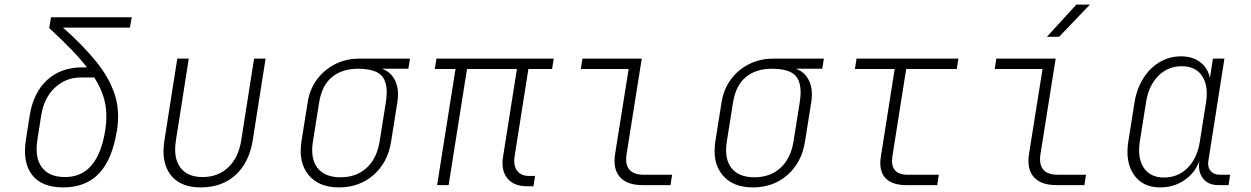

<svg xmlns="http://www.w3.org/2000/svg" viewBox="-20 -805 5440 835"><path d="M255 10Q161 10 119 -45Q77 -100 93 -200L109 -302Q125 -402 185 -457Q245 -512 338 -512H358Q329 -550 288 -592Q247 -634 194 -683L202 -730H553L545 -685H254Q342 -607 398.5 -537Q455 -467 478.5 -395.5Q502 -324 489 -240Q469 -113 411.5 -51.5Q354 10 255 10ZM263 -35Q406 -35 438 -240Q448 -305 436.5 -359Q425 -413 390 -468H331Q266 -468 218.5 -423.5Q171 -379 159 -302L143 -200Q130 -121 161.5 -78Q193 -35 263 -35Z M853 10Q764 10 722 -44.5Q680 -99 695 -194L751 -550H801L745 -194Q733 -119 764 -77Q795 -35 861 -35Q928 -35 972.5 -77Q1017 -119 1029 -194L1085 -550H1135L1079 -194Q1063 -97 1004 -43.5Q945 10 853 10Z M1454 10Q1366 10 1321.5 -44.5Q1277 -99 1291 -190L1318 -360Q1327 -417 1358.5 -459.5Q1390 -502 1437.5 -526Q1485 -550 1543 -550H1763L1756 -506H1641Q1680 -493 1698.5 -454Q1717 -415 1708 -360L1681 -190Q1667 -99 1605 -44.5Q1543 10 1454 10ZM1461 -34Q1530 -34 1574.5 -75Q1619 -116 1631 -190L1658 -360Q1670 -434 1644.5 -470Q1619 -506 1536 -506Q1468 -506 1424 -470Q1380 -434 1368 -360L1341 -190Q1329 -116 1360.5 -75Q1392 -34 1461 -34Z M2272 5Q2214 5 2186 -30Q2158 -65 2168 -125L2228 -505H2011L1931 0H1881L1961 -505H1871L1878 -550H2388L2381 -505H2278L2218 -125Q2212 -86 2228.5 -63Q2245 -40 2279 -40H2307L2300 5Z M2774 0Q2707 0 2676 -35Q2645 -70 2655 -135L2714 -505H2506L2513 -550H2771L2705 -135Q2691 -45 2781 -45H2903L2896 0Z M3254 10Q3166 10 3121.5 -44.5Q3077 -99 3091 -190L3118 -360Q3127 -417 3158.5 -459.5Q3190 -502 3237.5 -526Q3285 -550 3343 -550H3563L3556 -506H3441Q3480 -493 3498.5 -454Q3517 -415 3508 -360L3481 -190Q3467 -99 3405 -44.5Q3343 10 3254 10ZM3261 -34Q3330 -34 3374.5 -75Q3419 -116 3431 -190L3458 -360Q3470 -434 3444.5 -470Q3419 -506 3336 -506Q3268 -506 3224 -470Q3180 -434 3168 -360L3141 -190Q3129 -116 3160.5 -75Q3192 -34 3261 -34Z M3921 0Q3858 0 3829.5 -32Q3801 -64 3811 -125L3871 -505H3698L3705 -550H4148L4141 -505H3921L3861 -125Q3849 -45 3928 -45H4063L4056 0Z M4574 0Q4507 0 4476 -35Q4445 -70 4455 -135L4514 -505H4306L4313 -550H4571L4505 -135Q4491 -45 4581 -45H4703L4696 0ZM4533 -645 4661 -785H4720L4586 -645Z M5025 10Q4949 10 4911 -45.5Q4873 -101 4887 -189L4914 -360Q4924 -420 4952.5 -465Q4981 -510 5023.5 -535Q5066 -560 5116 -560Q5167 -560 5200 -534.5Q5233 -509 5242 -466L5255 -550H5305L5235 -105Q5231 -78 5245 -61.5Q5259 -45 5285 -45H5330L5323 0H5278Q5234 0 5211.5 -29.5Q5189 -59 5196 -105Q5177 -53 5131 -21.5Q5085 10 5025 10ZM5042 -33Q5103 -33 5145 -75Q5187 -117 5198 -189L5225 -360Q5236 -432 5208 -474.5Q5180 -517 5119 -517Q5059 -517 5017 -474.5Q4975 -432 4964 -360L4937 -189Q4926 -117 4954.5 -75Q4983 -33 5042 -33Z"/></svg>

Font: JetBrains Mono NL Thin
Style: Italic
Weight: 100
Italic angle: -9°
Monospace: yes
Designer: Philipp Nurullin, Konstantin Bulenkov
Foundry: JetBrains
Version: Version 2.305; ttfautohint (v1.8.4.7-5d5b)